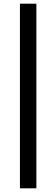

<svg xmlns="http://www.w3.org/2000/svg" viewBox="-20 -770 298 1040"><path d="M88 250H177V-750H88Z"/></svg>

Font: Source Sans Pro
Style: Bold Italic
Weight: 700
Italic angle: -11°
Designer: Paul D. Hunt
Foundry: Adobe Systems Incorporated
Version: Version 3.006;hotconv 1.0.111;makeotfexe 2.5.65597